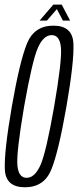

<svg xmlns="http://www.w3.org/2000/svg" viewBox="-23 -788 331 812"><path d="M82.5 4Q163.5 4 194 -70.8Q224.5 -145.5 258 -337.5Q291 -528 287.5 -603.8Q284 -679.5 203 -679.5Q122 -679.5 91.2 -604.2Q60.5 -529 27 -337.5Q-6 -146 -2.5 -71Q1 4 82.5 4ZM89.5 -36Q55 -36 50.5 -89.5Q46 -143 79 -337.5Q113.5 -532 137.2 -585.8Q161 -639.5 196 -639.5Q230 -639.5 234.8 -586Q239.5 -532.5 206 -337.5Q172 -143 148 -89.5Q124 -36 89.5 -36ZM144.5 -701H175.5L217.5 -749.5L243 -701H273.5L238 -768.5H202.5Z"/></svg>

Font: Anybody ExtraCondensed Light
Style: Italic
Weight: 300
Width: 2
Italic angle: -10°
Version: Version 1.113;gftools[0.9.25]